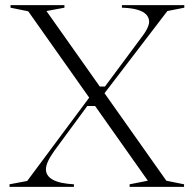

<svg xmlns="http://www.w3.org/2000/svg" viewBox="-20 -728 755 748"><path d="M485 0V-10L556 -24L90 -684L21 -698V-708H231V-698L161 -685L628 -24L697 -10V0ZM17 0V-10L86 -23L330 -351L354 -315H320L192 -141Q175 -117 167 -99.5Q159 -82 159 -68Q159 -43 185.5 -28Q212 -13 268 -10V0ZM365 -391H389L522 -570Q544 -598 552.5 -615Q561 -632 561 -643Q561 -659 550 -671Q539 -683 515.5 -690Q492 -697 455 -698V-708H698V-698L632 -685L385 -362Z"/></svg>

Font: Kalnia Thin Light
Style: Regular
Weight: 300
Version: Version 1.105